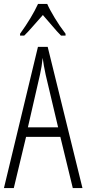

<svg xmlns="http://www.w3.org/2000/svg" viewBox="-20 -951 437 971"><path d="M288.6 -771Q268.1 -791.5 244.1 -820.3L196.8 -875Q161.6 -835.9 147.5 -819.3Q120.1 -787.6 102.5 -771H81.5V-780.3Q140.6 -862.3 172.4 -931.2H218.8Q230 -904.8 256.8 -860.4Q279.8 -821.8 311.5 -780.3V-771ZM273.9 -307.1 210.9 -573.2Q200.2 -623.5 195.8 -658.2Q191.4 -613.8 182.1 -573.2L121.1 -307.1ZM348.1 0 285.2 -258.8H111.8L49.8 0H0L171.9 -713.9H221.2L397 0Z"/></svg>

Font: Germano
Style: Regular
Weight: 300
Width: 3
Foundry: Ascender Corporation
Version: Version 1.10; ttfautohint (v1.5)